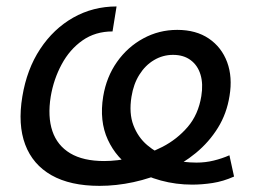

<svg xmlns="http://www.w3.org/2000/svg" viewBox="-20 -573 819 604"><path d="M293 11.7Q201.2 11.7 142.1 -21.7Q83 -55.2 59.3 -118.2Q35.6 -181.2 50.3 -269.5Q64.5 -355.5 106.4 -418.9Q148.4 -482.4 210.4 -517.6Q272.5 -552.7 346.7 -552.7L334 -474.1Q279.8 -474.1 239.5 -445.8Q199.2 -417.5 174.1 -370.8Q148.9 -324.2 139.6 -269.5Q129.4 -206.1 144.8 -160.6Q160.2 -115.2 200.9 -90.8Q241.7 -66.4 307.6 -66.4Q348.1 -66.4 396.7 -76.9Q445.3 -87.4 491.2 -111.1Q537.1 -134.8 570.6 -173.8Q604 -212.9 613.3 -270.5Q619.6 -309.1 610.8 -338.1Q602.1 -367.2 579.8 -383.8Q557.6 -400.4 524.4 -400.4Q492.2 -400.4 464.6 -384Q437 -367.7 418.5 -338.1Q399.9 -308.6 393.6 -268.6Q385.3 -216.8 399.7 -179Q414.1 -141.1 443.1 -116.5Q472.2 -91.8 507.8 -78.6Q530.8 -66.9 554.7 -64.2Q578.6 -61.5 598.1 -61.5Q626.5 -61.5 652.3 -67.9Q678.2 -74.2 701.7 -84.5L716.3 -17.6Q682.1 -2.4 648.9 2.7Q615.7 7.8 584.5 7.8Q533.7 7.8 486.1 -5.1Q438.5 -18.1 400.4 -41Q346.7 -74.2 319.3 -133.3Q292 -192.4 304.7 -270Q314.9 -331.1 348.1 -378.2Q381.3 -425.3 430.7 -452.1Q480 -479 537.6 -479Q596.7 -479 637 -451.7Q677.2 -424.3 694.6 -377.4Q711.9 -330.6 702.1 -271.5Q693.4 -215.8 665.5 -170.9Q637.7 -126 596.2 -91.8Q554.7 -57.6 504.4 -34.7Q454.1 -11.7 399.9 0Q345.7 11.7 293 11.7Z"/></svg>

Font: Inter
Style: Italic
Weight: 400
Italic angle: -9.3988°
Designer: Rasmus Andersson
Foundry: rsms
Version: Version 4.001;git-66647c0bb